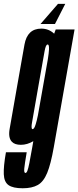

<svg xmlns="http://www.w3.org/2000/svg" viewBox="-76 -754 410 1003"><path d="M42.5 229.5Q-8 229.5 -31.2 213.2Q-54.5 197 -56.2 156.2Q-58 115.5 -45 41.5H63.5Q53 103 50.8 126.2Q48.5 149.5 57 149.5Q62.5 149.5 67 138.5Q71.5 127.5 77.2 98.5Q83 69.5 92.5 15.5L98 -16.5Q66 2.5 33 2.5Q1 2.5 -14 -13.5Q-34 -34 -25.5 -81.5Q-10.5 -165.5 13 -301Q37 -437 51.8 -520.8Q66.5 -604.5 140 -604.5Q178.5 -604.5 207 -578L215 -600H313.5L205 15Q189.5 103 170.5 149.2Q151.5 195.5 121.2 212.5Q91 229.5 42.5 229.5ZM174 -445Q179 -477 180 -496Q181 -519 174.5 -521.5Q173.5 -521.5 172.5 -521.5Q163 -521.5 156.8 -486Q150.5 -450.5 124 -301Q97.5 -150.5 91.5 -115Q85.5 -83 93 -79.5Q93.5 -79.5 94.5 -79.5Q103 -79.5 110.5 -105Q116 -122.5 122 -151.5ZM264.9 -733.8 211.1 -628.6H135.6L226.9 -733.8Z"/></svg>

Font: Anybody UltraCondensed SemiBold
Style: Italic
Weight: 600
Width: 1
Italic angle: -10°
Designer: Tyler Finck
Foundry: Etcetera Type Company
Version: Version 1.010; ttfautohint (v1.8.3) -l 8 -r 50 -G 200 -x 14 